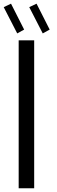

<svg xmlns="http://www.w3.org/2000/svg" viewBox="-58 -1008 307 1028"><path d="M137.7 -988.3 208 -849.6 170.9 -829.1 98.6 -969.7ZM1 -988.3 71.3 -849.6 34.2 -829.1 -38.1 -969.7ZM125 -792V0H42V-792Z"/></svg>

Font: wanta
Style: Medium
Weight: 500
Version: Version 0.91